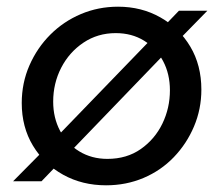

<svg xmlns="http://www.w3.org/2000/svg" viewBox="-20 -542 666 574"><path d="M186 -84 144 -127 435 -428 476 -385ZM508 -416 464 -457 515 -510H600ZM19 0 117 -99 157 -55 104 0ZM297 12Q226 12 169 -19.5Q112 -51 78.5 -106.5Q45 -162 45 -234Q45 -294 68 -346.5Q91 -399 130.5 -438.5Q170 -478 222 -500Q274 -522 333 -522Q403 -522 459.5 -490Q516 -458 549 -402.5Q582 -347 582 -274Q582 -216 560 -164Q538 -112 499.5 -72Q461 -32 409 -10Q357 12 297 12ZM301 -67Q359 -67 401 -96.5Q443 -126 465.5 -172.5Q488 -219 488 -272Q488 -321 467.5 -359.5Q447 -398 410.5 -420.5Q374 -443 326 -443Q272 -443 229.5 -414.5Q187 -386 163 -339.5Q139 -293 139 -238Q139 -190 159.5 -151Q180 -112 217 -89.5Q254 -67 301 -67Z"/></svg>

Font: MuseoModerno
Style: Italic
Weight: 400
Italic angle: -9°
Designer: Pablo Cosgaya, Héctor Gatti, Marcela Romero, and the Authors of The MuseoModerno Project.
Foundry: Omnibus-Type Team
Version: Version 1.003